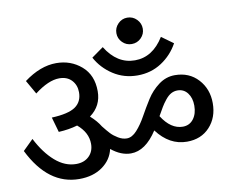

<svg xmlns="http://www.w3.org/2000/svg" viewBox="-87 -961 1284 1053"><g transform="rotate(-10 554.5 -435.0)"><path d="M684 -701Q654 -701 632.5 -722.5Q611 -744 611 -774Q611 -804 632.5 -826Q654 -848 684 -848Q715 -848 736.5 -826Q758 -804 758 -774Q758 -744 736.5 -722.5Q715 -701 684 -701ZM458 -665 524 -712Q587 -610 686 -610Q785 -610 848 -712L913 -665Q879 -603 820 -564.5Q761 -526 686 -526Q611 -526 551 -565Q491 -604 458 -665ZM886 -492Q966 -492 1015.5 -438Q1065 -384 1065 -305Q1065 -225 1017 -173Q969 -121 890 -121Q792 -121 723 -213Q657 -111 576 -111Q521 -111 467 -155Q454 -96 402 -59Q350 -22 273 -22Q100 -22 -1 -226L57 -283Q99 -201 153.5 -153.5Q208 -106 270 -106Q315 -106 342 -132.5Q369 -159 369 -201Q369 -264 311 -313Q264 -299 206 -296L182 -380Q275 -384 314 -411Q353 -438 353 -491Q353 -531 328 -558Q303 -585 259 -585Q199 -585 121 -525L77 -602Q168 -670 257 -670Q338 -670 396.5 -619.5Q455 -569 455 -479Q455 -397 389 -349Q425 -317 444 -285Q466 -257 481 -241Q496 -225 520 -210.5Q544 -196 568 -196Q597 -196 624.5 -226.5Q652 -257 676 -300.5Q700 -344 727.5 -387.5Q755 -431 796 -461.5Q837 -492 886 -492ZM882 -206H881Q919 -206 941 -235Q963 -264 963 -309Q963 -352 942 -379.5Q921 -407 886 -407Q867 -407 850.5 -398Q834 -389 818 -369Q802 -349 792 -332Q782 -315 765 -285Q815 -206 882 -206Z"/></g></svg>

Font: Martel Sans DemiBold
Style: Regular
Weight: 600
Designer: Dan Reynolds and Mathieu Réguer
Foundry: Dan Reynolds and Mathieu Réguer
Version: Version 1.001;PS 001.001;hotconv 1.0.70;makeotf.lib2.5.58329